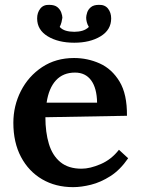

<svg xmlns="http://www.w3.org/2000/svg" viewBox="-20 -755 579 791"><path d="M281 16Q209 16 153.5 -16.5Q98 -49 66.5 -108.5Q35 -168 35 -249Q35 -319 66 -380Q97 -441 153.5 -478.5Q210 -516 285 -516Q341 -516 391 -493.5Q441 -471 472.5 -419Q504 -367 503 -278L167 -272Q167 -210 181.5 -162Q196 -114 229 -87Q262 -60 316 -60Q351 -60 395 -79Q439 -98 470 -138L508 -103Q475 -55 435 -29.5Q395 -4 355 6Q315 16 281 16ZM172 -332H380Q379 -392 355.5 -424Q332 -456 289 -456Q240 -456 210.5 -424Q181 -392 172 -332ZM286 -579Q220 -579 176.5 -605.5Q133 -632 133 -679Q133 -703 146 -719.5Q159 -736 183 -735Q205 -735 216.5 -725.5Q228 -716 232.5 -703Q237 -690 237 -682Q236 -674 233.5 -664Q231 -654 226 -644Q236 -633 251.5 -628.5Q267 -624 286 -624Q304 -624 319.5 -628.5Q335 -633 346 -644Q340 -654 337.5 -664Q335 -674 335 -682Q335 -690 339 -703Q343 -716 354.5 -725.5Q366 -735 387 -735Q412 -736 425 -719.5Q438 -703 438 -679Q438 -632 394.5 -605.5Q351 -579 286 -579Z"/></svg>

Font: Lora SemiBold
Style: Regular
Weight: 600
Designer: Olga Karpushina, Alexei Vanyashin (Cyrillic)
Foundry: Cyreal
Version: Version 3.011; ttfautohint (v1.8.4.7-5d5b)